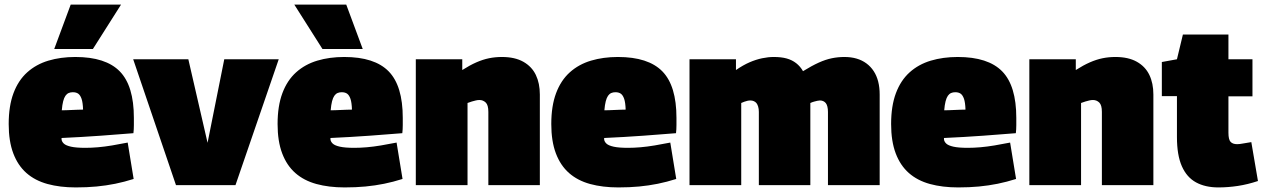

<svg xmlns="http://www.w3.org/2000/svg" viewBox="-20 -809 5524 839"><path d="M311 10Q242 10 187.5 -5Q133 -20 95.5 -53Q58 -86 38 -139Q18 -192 18 -267Q18 -346 39 -402Q60 -458 99 -493Q138 -528 191.5 -544Q245 -560 309 -560Q442 -560 503.5 -497Q565 -434 565 -294Q565 -282 565 -262.5Q565 -243 563 -227Q535 -225 498.5 -222Q462 -219 420.5 -216Q379 -213 335.5 -210.5Q292 -208 249 -206Q249 -205 249 -203.5Q249 -202 249 -200Q250 -190 259 -181.5Q268 -173 290.5 -168Q313 -163 353 -163Q379 -163 408 -165.5Q437 -168 470 -173.5Q503 -179 538 -186L564 -27Q523 -14 483.5 -6Q444 2 402 6Q360 10 311 10ZM250 -327Q260 -327 271.5 -327.5Q283 -328 295.5 -328.5Q308 -329 320 -329.5Q332 -330 343 -330Q342 -361 336.5 -377Q331 -393 322 -399.5Q313 -406 298 -406Q288 -406 280 -402.5Q272 -399 266 -390.5Q260 -382 256 -366.5Q252 -351 250 -327ZM217 -595 289 -789H509L386 -595Z M749 0 562 -550H803L887 -185L960 -550H1198L1009 0Z M1486 10Q1417 10 1362.5 -5Q1308 -20 1270.5 -53Q1233 -86 1213 -139Q1193 -192 1193 -267Q1193 -346 1214 -402Q1235 -458 1274 -493Q1313 -528 1366.5 -544Q1420 -560 1484 -560Q1617 -560 1678.5 -497Q1740 -434 1740 -294Q1740 -282 1740 -262.5Q1740 -243 1738 -227Q1710 -225 1673.5 -222Q1637 -219 1595.5 -216Q1554 -213 1510.5 -210.5Q1467 -208 1424 -206Q1424 -205 1424 -203.5Q1424 -202 1424 -200Q1425 -190 1434 -181.5Q1443 -173 1465.5 -168Q1488 -163 1528 -163Q1554 -163 1583 -165.5Q1612 -168 1645 -173.5Q1678 -179 1713 -186L1739 -27Q1698 -14 1658.5 -6Q1619 2 1577 6Q1535 10 1486 10ZM1425 -327Q1435 -327 1446.5 -327.5Q1458 -328 1470.5 -328.5Q1483 -329 1495 -329.5Q1507 -330 1518 -330Q1517 -361 1511.5 -377Q1506 -393 1497 -399.5Q1488 -406 1473 -406Q1463 -406 1455 -402.5Q1447 -399 1441 -390.5Q1435 -382 1431 -366.5Q1427 -351 1425 -327ZM1389 -595 1266 -789H1493L1565 -595Z M1797 0V-550H2000V-503Q2033 -524 2061.5 -536.5Q2090 -549 2117 -554.5Q2144 -560 2173 -560Q2230 -560 2267 -539Q2304 -518 2321.5 -481.5Q2339 -445 2339 -396V0H2114V-320Q2114 -350 2102.5 -361Q2091 -372 2075 -372Q2067 -372 2059 -370Q2051 -368 2042 -365.5Q2033 -363 2023 -359V0Z M2682 10Q2613 10 2558.5 -5Q2504 -20 2466.5 -53Q2429 -86 2409 -139Q2389 -192 2389 -267Q2389 -346 2410 -402Q2431 -458 2470 -493Q2509 -528 2562.5 -544Q2616 -560 2680 -560Q2813 -560 2874.5 -497Q2936 -434 2936 -294Q2936 -282 2936 -262.5Q2936 -243 2934 -227Q2906 -225 2869.5 -222Q2833 -219 2791.5 -216Q2750 -213 2706.5 -210.5Q2663 -208 2620 -206Q2620 -205 2620 -203.5Q2620 -202 2620 -200Q2621 -190 2630 -181.5Q2639 -173 2661.5 -168Q2684 -163 2724 -163Q2750 -163 2779 -165.5Q2808 -168 2841 -173.5Q2874 -179 2909 -186L2935 -27Q2894 -14 2854.5 -6Q2815 2 2773 6Q2731 10 2682 10ZM2621 -327Q2631 -327 2642.5 -327.5Q2654 -328 2666.5 -328.5Q2679 -329 2691 -329.5Q2703 -330 2714 -330Q2713 -361 2707.5 -377Q2702 -393 2693 -399.5Q2684 -406 2669 -406Q2659 -406 2651 -402.5Q2643 -399 2637 -390.5Q2631 -382 2627 -366.5Q2623 -351 2621 -327Z M2993 0V-550H3196V-503Q3228 -525 3256 -537Q3284 -549 3310.5 -554.5Q3337 -560 3361 -560Q3394 -560 3417.5 -553.5Q3441 -547 3459 -533Q3477 -519 3489 -498Q3528 -522 3558 -535.5Q3588 -549 3615 -554.5Q3642 -560 3670 -560Q3699 -560 3723 -553Q3747 -546 3766 -532Q3785 -518 3798 -498Q3811 -478 3817.5 -452.5Q3824 -427 3824 -396V0H3598V-320Q3598 -333 3595.5 -343Q3593 -353 3588.5 -358.5Q3584 -364 3577.5 -367Q3571 -370 3563 -370Q3558 -370 3551.5 -368.5Q3545 -367 3537.5 -365Q3530 -363 3521 -359Q3521 -354 3521 -349Q3521 -344 3521 -339V0H3296V-320Q3296 -333 3293 -343Q3290 -353 3285.5 -358.5Q3281 -364 3274 -367Q3267 -370 3259 -370Q3253 -370 3246 -368.5Q3239 -367 3232.5 -364.5Q3226 -362 3219 -359V0Z M4167 10Q4098 10 4043.5 -5Q3989 -20 3951.5 -53Q3914 -86 3894 -139Q3874 -192 3874 -267Q3874 -346 3895 -402Q3916 -458 3955 -493Q3994 -528 4047.5 -544Q4101 -560 4165 -560Q4298 -560 4359.5 -497Q4421 -434 4421 -294Q4421 -282 4421 -262.5Q4421 -243 4419 -227Q4391 -225 4354.5 -222Q4318 -219 4276.5 -216Q4235 -213 4191.5 -210.5Q4148 -208 4105 -206Q4105 -205 4105 -203.5Q4105 -202 4105 -200Q4106 -190 4115 -181.5Q4124 -173 4146.5 -168Q4169 -163 4209 -163Q4235 -163 4264 -165.5Q4293 -168 4326 -173.5Q4359 -179 4394 -186L4420 -27Q4379 -14 4339.5 -6Q4300 2 4258 6Q4216 10 4167 10ZM4106 -327Q4116 -327 4127.5 -327.5Q4139 -328 4151.5 -328.5Q4164 -329 4176 -329.5Q4188 -330 4199 -330Q4198 -361 4192.5 -377Q4187 -393 4178 -399.5Q4169 -406 4154 -406Q4144 -406 4136 -402.5Q4128 -399 4122 -390.5Q4116 -382 4112 -366.5Q4108 -351 4106 -327Z M4478 0V-550H4681V-503Q4714 -524 4742.5 -536.5Q4771 -549 4798 -554.5Q4825 -560 4854 -560Q4911 -560 4948 -539Q4985 -518 5002.5 -481.5Q5020 -445 5020 -396V0H4795V-320Q4795 -350 4783.5 -361Q4772 -372 4756 -372Q4748 -372 4740 -370Q4732 -368 4723 -365.5Q4714 -363 4704 -359V0Z M5304 10Q5247 10 5206.5 -12Q5166 -34 5144.5 -82.5Q5123 -131 5123 -210V-389H5057V-538L5123 -550L5149 -658H5348V-550H5453V-388H5348V-229Q5348 -199 5357.5 -189Q5367 -179 5386 -179Q5397 -179 5412 -182Q5427 -185 5448 -188L5477 -18Q5432 -3 5389 3.5Q5346 10 5304 10Z"/></svg>

Font: Georama Black
Style: Regular
Weight: 900
Designer: Jean-Baptiste Levee
Foundry: Production Type
Version: Version 1.001